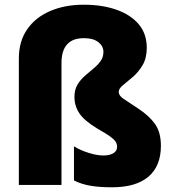

<svg xmlns="http://www.w3.org/2000/svg" viewBox="-20 -785 730 815"><path d="M603 -582Q603 -538 585 -508Q567 -478 543.5 -458Q520 -438 502 -423.5Q484 -409 484 -395Q484 -379 504.5 -365.5Q525 -352 567 -324Q614 -293 638.5 -258Q663 -223 663 -166Q663 -80 610 -35Q557 10 456 10Q402 10 364 3.5Q326 -3 294 -19V-164Q319 -148 355 -136.5Q391 -125 419 -125Q445 -125 461 -134.5Q477 -144 477 -161Q477 -173 471.5 -182.5Q466 -192 448.5 -205Q431 -218 395 -238Q337 -273 316.5 -304.5Q296 -336 296 -373Q296 -404 308.5 -425Q321 -446 339.5 -462.5Q358 -479 376 -493.5Q394 -508 406.5 -525Q419 -542 419 -565Q419 -589 397.5 -606Q376 -623 336 -623Q241 -623 241 -517V0H60V-537Q60 -609 95 -660Q130 -711 192.5 -738Q255 -765 336 -765Q413 -765 473.5 -744Q534 -723 568.5 -682.5Q603 -642 603 -582Z"/></svg>

Font: Noto Sans Lao Looped SemiCondensed Black
Style: Regular
Weight: 900
Width: 4
Designer: Mark Frömberg, Ben Mitchell
Foundry: The Fontpad Ltd
Version: Version 1.002; ttfautohint (v1.8.4.7-5d5b)